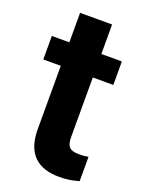

<svg xmlns="http://www.w3.org/2000/svg" viewBox="-130 -721 597 795"><g transform="rotate(20 169.0 -324.0)"><path d="M223.1 -658.2V-528.3H313.5V-424.8H223.1V-161.1Q223.1 -131.8 234.4 -119.1Q245.6 -106.4 277.3 -106.4Q300.8 -106.4 318.8 -109.9V-2.9Q277.3 9.8 233.4 9.8Q85 9.8 82 -140.1V-424.8H4.9V-528.3H82V-658.2Z"/></g></svg>

Font: RobotoInd
Style: Bold
Weight: 700
Designer: Google
Version: Version 2.001150; 2014